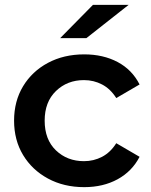

<svg xmlns="http://www.w3.org/2000/svg" viewBox="-20 -764 621 791"><path d="M327 7Q243 7 177.5 -28.5Q112 -64 75 -125.5Q38 -187 38 -267Q38 -347 75 -408.5Q112 -470 177.5 -505Q243 -540 327 -540Q405 -540 464.5 -508.5Q524 -477 555 -416L459 -360Q435 -398 400.5 -416Q366 -434 326 -434Q257 -434 210.5 -389Q164 -344 164 -267Q164 -189 210.5 -144.5Q257 -100 326 -100Q366 -100 400.5 -118Q435 -136 459 -174L555 -118Q524 -58 464.5 -25.5Q405 7 327 7ZM228 -607 363 -744H510L336 -607Z"/></svg>

Font: Montserrat SemiBold
Style: Regular
Weight: 600
Designer: Julieta Ulanovsky
Foundry: Julieta Ulanovsky
Version: Version 9.000; ttfautohint (v1.8.4.7-5d5b)